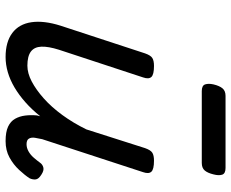

<svg xmlns="http://www.w3.org/2000/svg" viewBox="-90 -721 827 687"><g transform="rotate(90 323.5 -377.5)"><path d="M184 16Q130 16 98 -8Q66 -32 59.5 -76.5Q53 -121 72 -181L171 -483Q178 -503 187.5 -509Q197 -515 216 -515Q247 -515 255.5 -505.5Q264 -496 257 -476L158 -175Q146 -137 147 -112Q148 -87 164.5 -74.5Q181 -62 215 -62Q242 -62 271.5 -77.5Q301 -93 332 -120.5Q363 -148 391.5 -187Q420 -226 443 -273L510 -483Q517 -503 526.5 -509Q536 -515 555 -515Q586 -515 594.5 -505.5Q603 -496 596 -476L478 -115Q475 -102 473 -89Q471 -76 476 -67.5Q481 -59 496 -59Q509 -59 521.5 -66Q534 -73 544 -84.5Q554 -96 562 -107Q568 -116 579 -119Q590 -122 605 -112Q621 -102 622 -91.5Q623 -81 618 -70Q607 -53 588 -32.5Q569 -12 543.5 2Q518 16 485 16Q452 16 433 7Q414 -2 405 -18Q396 -34 393.5 -54Q391 -74 393 -96L396 -108Q372 -78 346 -55Q320 -32 293 -16Q266 0 238.5 8Q211 16 184 16ZM306 -686Q286 -686 282 -698Q278 -710 282 -728Q287 -749 296 -760Q305 -771 323 -771H581Q601 -771 605 -759Q609 -747 604 -728Q599 -707 590 -696.5Q581 -686 563 -686Z"/></g></svg>

Font: Playwrite MX
Style: Regular
Weight: 400
Designer: Veronika Burian, José Scaglione
Foundry: TypeTogether
Version: Version 1.002